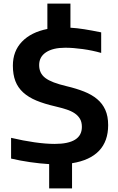

<svg xmlns="http://www.w3.org/2000/svg" viewBox="-20 -907 658 1074"><path d="M255 11Q204 8 148.5 0Q93 -8 42 -20V-136Q110 -120 173 -111Q236 -102 286 -102Q438 -102 438 -197Q438 -224 427.5 -242Q417 -260 398 -273Q379 -286 351 -295Q323 -304 289 -312Q228 -326 183.5 -344.5Q139 -363 109.5 -390Q80 -417 66 -453.5Q52 -490 52 -540Q52 -621 103 -674Q154 -727 245 -745V-887H374V-752Q410 -750 451 -743.5Q492 -737 546 -726V-611Q497 -625 443 -632.5Q389 -640 345 -640Q276 -640 237.5 -614.5Q199 -589 199 -543Q199 -520 207.5 -502Q216 -484 234 -470.5Q252 -457 281 -446Q310 -435 352 -425Q407 -412 450 -395Q493 -378 523 -353Q553 -328 569 -292.5Q585 -257 585 -207Q585 -117 534 -63.5Q483 -10 383 6V147H255Z"/></svg>

Font: Encode Sans Normal
Style: SemiBold
Weight: 600
Designer: Pablo Impallari, Andres Torresi
Foundry: Pablo Impallari, Andres Torresi
Version: Version 1.000; ttfautohint (v1.00) -l 8 -r 50 -G 200 -x 14 -